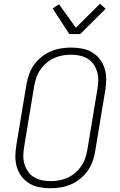

<svg xmlns="http://www.w3.org/2000/svg" viewBox="-20 -997 640 1025"><path d="M249 8Q219 8 190 2.5Q161 -3 137 -17.5Q113 -32 96 -54Q79 -76 70.5 -103.5Q62 -131 62 -160.5Q62 -190 67 -220L121 -546Q126 -573 135 -599.5Q144 -626 161 -650Q178 -674 201 -692.5Q224 -711 250.5 -722.5Q277 -734 305 -738.5Q333 -743 360 -743Q390 -743 419 -737.5Q448 -732 472 -717.5Q496 -703 513 -681Q530 -659 538.5 -631.5Q547 -604 547 -574.5Q547 -545 542 -515L488 -189Q484 -162 474.5 -135.5Q465 -109 448 -85Q431 -61 408 -42.5Q385 -24 358.5 -12.5Q332 -1 304 3.5Q276 8 249 8ZM250 -30Q272 -30 295 -34Q318 -38 339.5 -47.5Q361 -57 380 -73Q399 -89 413 -109Q427 -129 434.5 -151Q442 -173 446 -195L500 -521Q504 -545 504.5 -568.5Q505 -592 498.5 -613.5Q492 -635 479.5 -653.5Q467 -672 448 -683.5Q429 -695 406 -700Q383 -705 359 -705Q337 -705 314 -701Q291 -697 269.5 -687.5Q248 -678 229 -662Q210 -646 196 -626Q182 -606 174.5 -584Q167 -562 163 -540L109 -214Q105 -190 104.5 -166.5Q104 -143 110.5 -121.5Q117 -100 129.5 -81.5Q142 -63 161 -51.5Q180 -40 203 -35Q226 -30 250 -30ZM350 -815 261 -952 295 -974 385 -849 514 -977 544 -950 408 -815Z"/></svg>

Font: Iosevka Aile XLt Obl
Style: Regular
Weight: 200
Italic angle: -9°
Designer: Belleve Invis
Foundry: Belleve Invis
Version: Version 31.1.0; ttfautohint (v1.8.4)